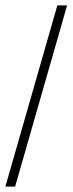

<svg xmlns="http://www.w3.org/2000/svg" viewBox="-78 -691 269 711"><path d="M134.3 -670.9H170.4L-22 0H-58.1Z"/></svg>

Font: Happy Times at the IKOB Italic
Style: Regular
Weight: 400
Designer: Lucas Le Bihan
Foundry: Lucas Le Bihan
Version: Version 1.000;PS 1.0;hotconv 1.0.88;makeotf.lib2.5.647800